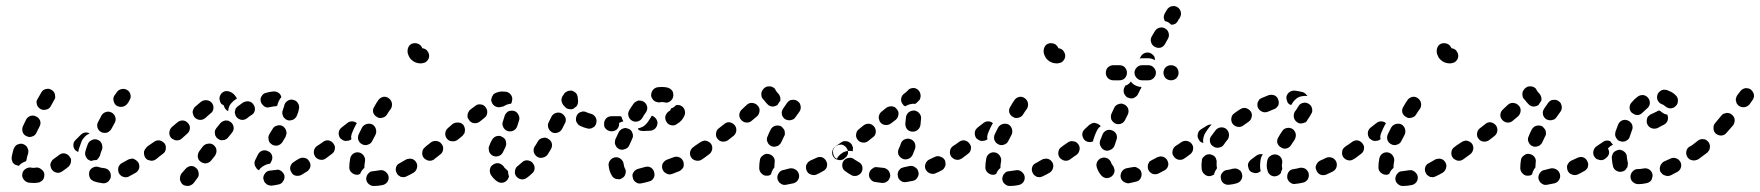

<svg xmlns="http://www.w3.org/2000/svg" viewBox="-20 -581 5830 636"><path d="M338 21Q342 17 344 13Q347 9 347 4Q348 -7 342 -15Q335 -23 325 -24Q315 -25 309 -27Q299 -31 290 -27Q280 -23 276 -13Q275 -9 275 -4Q275 1 277 6Q278 10 282 14Q286 17 290 19Q303 24 320 26Q325 27 330 25Q334 24 338 21ZM114 21Q118 19 122 15Q125 11 126 6Q127 1 127 -4Q126 -14 117 -20Q109 -27 99 -26Q96 -25 92 -25Q87 -25 82 -26Q72 -27 64 -21Q55 -15 54 -5Q52 6 59 14Q65 22 75 24Q83 25 92 25Q99 25 105 24Q110 24 114 21ZM438 -43Q435 -47 431 -50Q427 -53 423 -55Q418 -56 413 -55Q408 -54 404 -52Q393 -46 384 -41Q375 -36 372 -26Q370 -16 374 -7Q377 -2 381 1Q385 4 389 5Q394 7 399 6Q404 6 408 3Q418 -2 430 -9Q438 -14 441 -24Q443 -34 438 -43ZM206 -28Q210 -31 212 -36Q215 -40 215 -45Q216 -50 215 -55Q213 -59 210 -63Q204 -71 193 -73Q183 -74 175 -67Q173 -66 172 -65Q172 -65 171 -64Q162 -57 157 -54Q153 -51 151 -47Q148 -42 147 -38Q146 -33 148 -28Q149 -23 152 -19Q158 -11 168 -9Q178 -7 187 -14Q192 -17 201 -24Q202 -25 202 -25Q204 -26 206 -28ZM22 -43Q20 -48 19 -52Q18 -57 19 -62Q21 -74 25 -87Q27 -92 30 -96Q33 -100 37 -102Q42 -104 47 -105Q52 -105 56 -104Q61 -102 65 -99Q69 -96 71 -91Q73 -87 74 -82Q74 -77 73 -72Q69 -61 68 -52Q67 -51 67 -50Q67 -48 66 -47Q57 -44 50 -39Q46 -36 43 -32Q42 -32 41 -32Q39 -33 38 -33Q33 -34 29 -36Q25 -39 22 -43ZM263 -80Q266 -91 271 -104Q275 -113 284 -117Q294 -122 303 -118Q308 -116 312 -113Q315 -109 317 -105Q319 -100 319 -95Q320 -90 318 -86Q313 -75 311 -65Q309 -61 306 -57Q304 -54 300 -51Q291 -51 282 -48Q282 -48 281 -48Q280 -49 279 -49Q269 -52 265 -61Q260 -70 263 -80ZM507 -91Q505 -95 500 -98Q496 -101 491 -102Q486 -102 482 -101Q477 -100 473 -97L468 -94Q459 -88 457 -78Q456 -68 461 -59Q464 -55 468 -52Q473 -50 478 -49Q482 -48 487 -49Q492 -50 496 -53L501 -57Q510 -62 512 -73Q513 -83 507 -91ZM275 -138Q276 -138 277 -139Q270 -143 261 -142Q253 -140 247 -134Q239 -126 231 -118Q223 -111 223 -101Q223 -90 230 -83Q232 -81 235 -80Q237 -78 239 -77Q240 -82 241 -87Q245 -98 250 -112Q253 -120 260 -127Q266 -134 275 -138ZM68 -130Q77 -125 87 -129Q97 -132 101 -142Q106 -151 111 -162Q116 -171 113 -181Q109 -191 100 -195Q91 -200 81 -197Q71 -194 66 -184Q61 -173 56 -163Q52 -154 55 -144Q58 -134 68 -130ZM316 -143Q320 -141 325 -141Q330 -140 335 -142Q339 -143 343 -147Q347 -150 349 -154Q355 -164 360 -174Q365 -183 362 -193Q359 -203 350 -208Q341 -213 331 -210Q321 -207 316 -198Q311 -188 305 -177Q300 -168 303 -158Q306 -148 316 -143ZM102 -236Q103 -231 106 -227Q109 -223 114 -220Q123 -215 133 -218Q143 -220 148 -229Q155 -242 159 -249Q162 -253 163 -258Q163 -263 162 -268Q161 -273 158 -277Q155 -281 151 -283Q142 -289 132 -286Q122 -284 117 -275Q112 -267 105 -254Q102 -250 101 -245Q101 -240 102 -236ZM401 -283Q393 -288 383 -286Q373 -284 368 -277L360 -266Q354 -258 356 -248Q358 -237 366 -231Q373 -227 381 -227Q390 -227 396 -232Q398 -233 400 -235Q402 -237 403 -239Q407 -244 409 -249Q415 -258 412 -268Q410 -278 401 -283Z M629 -25Q621 -32 611 -31Q601 -29 594 -21L581 -6Q578 -2 577 3Q576 8 576 13Q577 18 579 22Q581 26 585 30Q589 33 594 34Q599 35 604 35Q609 34 613 32Q617 30 621 26L633 10Q640 2 638 -8Q637 -19 629 -25ZM922 0Q921 -4 918 -8Q915 -12 911 -15Q906 -18 902 -19Q897 -19 892 -18Q883 -17 876 -16Q866 -16 859 -8Q852 0 852 10Q853 15 855 20Q857 24 861 27Q864 31 869 32Q874 34 879 34Q890 33 903 30Q913 28 918 19Q924 11 922 0ZM1008 -28Q1009 -33 1008 -38Q1007 -43 1004 -47Q999 -56 989 -58Q979 -60 970 -55Q961 -50 954 -45Q945 -40 942 -30Q939 -20 945 -11Q947 -6 951 -3Q955 0 960 1Q965 2 970 1Q974 1 979 -2Q987 -7 997 -13Q1001 -15 1004 -20Q1007 -24 1008 -28ZM825 -50Q829 -59 835 -70Q840 -79 849 -82Q859 -85 868 -80Q878 -76 881 -66Q884 -56 879 -47Q877 -42 875 -39Q875 -39 875 -39Q866 -38 858 -34Q849 -30 842 -23Q840 -20 838 -17Q833 -19 830 -23Q827 -27 825 -31Q823 -36 823 -41Q823 -46 825 -50ZM687 -101Q679 -107 669 -105Q659 -104 652 -96L640 -80Q637 -76 636 -71Q635 -66 635 -61Q636 -57 638 -52Q641 -48 645 -45Q649 -42 654 -41Q658 -39 663 -40Q668 -41 672 -43Q677 -46 680 -50L692 -65Q698 -74 697 -84Q696 -94 687 -101ZM1070 -73Q1070 -78 1069 -83Q1068 -87 1065 -91Q1059 -100 1049 -102Q1039 -103 1031 -97H1030Q1026 -94 1024 -90Q1021 -86 1020 -81Q1019 -76 1020 -71Q1022 -66 1024 -62Q1030 -54 1041 -52Q1051 -50 1059 -56V-57Q1064 -59 1066 -64Q1069 -68 1070 -73ZM525 -106Q518 -114 508 -116Q498 -117 490 -111Q480 -104 471 -98Q462 -92 460 -81Q459 -71 464 -63Q470 -54 481 -52Q491 -51 499 -56Q509 -63 519 -71Q528 -77 529 -87Q531 -98 525 -106ZM870 -117Q871 -112 874 -108Q877 -105 881 -102Q890 -97 900 -99Q910 -102 916 -111L926 -128Q928 -133 929 -138Q930 -142 928 -147Q927 -152 924 -156Q921 -160 917 -163Q908 -168 898 -165Q888 -163 883 -154L872 -136Q870 -132 869 -127Q869 -122 870 -117ZM603 -173Q596 -181 586 -182Q575 -182 568 -176L549 -160Q542 -153 541 -143Q540 -132 547 -124Q550 -121 555 -119Q559 -116 564 -116Q569 -116 574 -117Q579 -119 582 -122L600 -138Q608 -145 609 -155Q610 -165 603 -173ZM745 -176Q741 -179 737 -181Q732 -182 727 -182Q722 -181 718 -179Q713 -177 710 -173Q703 -165 697 -157Q694 -153 692 -148Q691 -143 692 -138Q692 -133 695 -129Q697 -125 701 -122Q705 -119 710 -117Q715 -116 720 -117Q725 -117 729 -120Q733 -122 736 -126Q742 -134 748 -141Q755 -149 754 -159Q753 -169 745 -176ZM921 -228Q922 -239 930 -245Q938 -252 948 -251Q953 -250 958 -248Q962 -246 965 -242Q968 -238 970 -233Q971 -229 971 -224Q970 -218 968 -210Q966 -204 963 -197Q961 -192 957 -189Q954 -185 949 -184Q944 -182 939 -182Q934 -182 930 -184Q925 -186 922 -190Q918 -193 917 -198Q915 -203 915 -208Q915 -212 917 -217Q919 -222 920 -226Q921 -227 921 -228Q921 -228 921 -228ZM820 -234Q818 -238 814 -241Q810 -244 805 -245Q800 -246 795 -245Q790 -244 786 -242Q777 -236 768 -229Q764 -226 761 -222Q759 -217 758 -212Q757 -207 759 -203Q760 -198 763 -194Q769 -186 780 -184Q790 -183 798 -189Q805 -195 813 -200Q822 -205 824 -215Q826 -225 820 -234ZM682 -240Q675 -248 665 -249Q654 -250 646 -244Q638 -237 627 -228Q623 -225 621 -220Q619 -216 618 -211Q618 -206 620 -201Q621 -197 624 -193Q631 -185 641 -184Q652 -183 660 -190Q669 -198 677 -205Q686 -211 687 -222Q688 -232 682 -240ZM722 -230Q721 -231 721 -232Q717 -234 713 -237Q710 -241 709 -245Q707 -250 707 -255Q707 -260 709 -264Q713 -274 723 -278Q732 -281 742 -277Q754 -272 761 -261Q763 -258 765 -255Q760 -251 754 -247Q747 -241 742 -234Q737 -225 736 -215Q736 -214 736 -213Q735 -213 734 -214Q734 -214 733 -214Q729 -217 726 -221Q723 -225 722 -230ZM847 -263Q841 -255 844 -244Q845 -240 848 -236Q851 -232 855 -229Q859 -226 864 -225Q869 -225 874 -226Q882 -228 891 -229Q893 -229 895 -229Q897 -230 898 -231Q899 -232 899 -233Q900 -240 904 -247Q907 -254 912 -259Q910 -269 902 -274Q894 -279 885 -278Q874 -277 863 -274Q852 -272 847 -263Z M1267 3Q1266 -2 1263 -6Q1260 -10 1256 -13Q1252 -16 1247 -17Q1242 -18 1238 -17Q1227 -15 1217 -14Q1212 -14 1207 -12Q1203 -10 1200 -6Q1196 -2 1195 2Q1193 7 1193 12Q1194 23 1202 29Q1210 36 1220 35Q1233 35 1247 32Q1257 30 1263 22Q1269 13 1267 3ZM1359 -43Q1356 -48 1352 -51Q1348 -54 1343 -55Q1339 -56 1334 -55Q1329 -55 1324 -52Q1314 -46 1305 -41Q1295 -37 1292 -27Q1289 -17 1294 -8Q1296 -3 1300 0Q1304 3 1308 5Q1313 6 1318 6Q1323 5 1327 3Q1338 -2 1350 -9Q1358 -14 1361 -24Q1364 -34 1359 -43ZM1137 -26Q1137 -40 1140 -56Q1142 -66 1150 -72Q1159 -78 1169 -76Q1179 -74 1185 -65Q1191 -56 1189 -46Q1187 -36 1187 -28Q1187 -27 1187 -27Q1187 -26 1187 -25Q1185 -23 1183 -21Q1176 -14 1173 -5Q1171 -4 1168 -3Q1166 -2 1163 -2Q1153 -2 1145 -9Q1137 -16 1137 -26ZM1428 -91Q1426 -95 1421 -98Q1417 -101 1412 -102Q1407 -102 1403 -101Q1398 -100 1394 -97L1389 -94Q1380 -88 1379 -78Q1377 -68 1383 -59Q1386 -55 1390 -53Q1394 -50 1399 -49Q1404 -48 1409 -49Q1413 -50 1418 -53L1422 -57Q1431 -62 1433 -73Q1434 -83 1428 -91ZM1089 -87Q1090 -92 1089 -97Q1087 -102 1084 -106Q1078 -114 1068 -116Q1058 -117 1050 -111Q1038 -102 1031 -98Q1022 -92 1020 -82Q1019 -71 1024 -63Q1030 -54 1040 -52Q1051 -51 1059 -56Q1067 -62 1079 -71Q1083 -74 1086 -78Q1088 -82 1089 -87ZM1180 -103Q1189 -98 1199 -102Q1209 -105 1213 -114Q1218 -124 1224 -135Q1228 -144 1225 -154Q1222 -164 1213 -169Q1204 -173 1194 -170Q1184 -167 1179 -158Q1173 -147 1168 -136Q1164 -126 1167 -117Q1171 -107 1180 -103ZM1146 -179Q1137 -179 1130 -173L1112 -159Q1103 -152 1102 -142Q1101 -132 1107 -123Q1111 -120 1115 -117Q1119 -115 1124 -114Q1129 -114 1134 -115Q1139 -116 1143 -119L1144 -120Q1143 -124 1143 -128Q1144 -137 1148 -145Q1153 -157 1159 -168Q1161 -171 1162 -173Q1155 -179 1146 -179ZM1228 -194Q1236 -188 1246 -191Q1257 -193 1262 -202Q1268 -212 1275 -221Q1280 -230 1278 -240Q1276 -250 1267 -256Q1259 -262 1249 -260Q1238 -257 1233 -249Q1226 -239 1220 -228Q1214 -219 1216 -209Q1219 -199 1228 -194ZM1391 -417Q1395 -414 1397 -410Q1400 -406 1401 -401Q1402 -396 1401 -391Q1400 -386 1397 -382Q1394 -378 1390 -375Q1386 -373 1381 -372Q1377 -371 1373 -371Q1365 -371 1357 -374Q1349 -377 1343 -383Q1337 -388 1334 -396Q1330 -403 1330 -412Q1330 -422 1336 -430Q1343 -438 1354 -438Q1362 -438 1369 -434Q1376 -429 1379 -421Q1382 -421 1385 -420Q1388 -419 1391 -417Z M1627 20Q1615 12 1606 -2Q1601 -11 1603 -21Q1605 -31 1614 -36Q1623 -42 1633 -40Q1643 -37 1649 -29Q1651 -24 1655 -22Q1657 -20 1659 -18Q1662 -16 1663 -13Q1663 -6 1665 0Q1665 2 1666 4Q1665 6 1664 9Q1663 11 1662 13Q1656 22 1646 24Q1636 26 1627 20ZM1751 -24Q1751 -29 1749 -34Q1747 -38 1744 -42Q1737 -49 1726 -50Q1716 -50 1709 -43Q1702 -37 1696 -32Q1687 -26 1686 -15Q1684 -5 1690 3Q1693 7 1698 10Q1702 12 1707 13Q1712 14 1717 12Q1721 11 1725 8Q1734 2 1743 -7Q1747 -10 1749 -15Q1751 -19 1751 -24ZM1442 -105Q1436 -113 1425 -114Q1415 -115 1407 -109Q1397 -101 1393 -98Q1389 -95 1386 -91Q1383 -87 1382 -82Q1382 -77 1382 -72Q1383 -67 1386 -63Q1392 -54 1402 -52Q1412 -50 1421 -56Q1427 -60 1439 -70Q1447 -76 1448 -87Q1449 -97 1442 -105ZM1796 -121Q1788 -127 1778 -124Q1767 -122 1762 -113Q1757 -104 1752 -97Q1749 -93 1748 -88Q1747 -83 1748 -78Q1749 -73 1752 -69Q1755 -65 1759 -62Q1768 -56 1778 -59Q1788 -61 1794 -69Q1799 -78 1805 -87Q1810 -96 1808 -106Q1805 -116 1796 -121ZM1601 -77Q1603 -73 1607 -69Q1610 -66 1615 -64Q1625 -61 1634 -65Q1643 -69 1647 -79Q1650 -86 1654 -93Q1656 -98 1657 -103Q1657 -107 1656 -112Q1655 -117 1652 -121Q1649 -125 1644 -127Q1640 -130 1635 -131Q1630 -131 1625 -130Q1621 -129 1617 -126Q1613 -123 1610 -118Q1604 -108 1600 -96Q1598 -92 1599 -87Q1599 -82 1601 -77ZM1520 -148Q1521 -153 1519 -158Q1518 -163 1515 -167Q1508 -175 1498 -175Q1487 -176 1479 -170L1464 -157Q1456 -150 1455 -140Q1454 -129 1461 -121Q1468 -113 1478 -113Q1488 -112 1496 -118L1512 -131Q1515 -135 1518 -139Q1520 -143 1520 -148ZM1853 -191Q1852 -195 1848 -199Q1845 -203 1841 -205Q1832 -210 1822 -207Q1812 -204 1807 -195L1798 -177Q1796 -173 1795 -168Q1795 -163 1796 -158Q1798 -153 1801 -149Q1804 -146 1808 -143Q1818 -138 1828 -142Q1837 -145 1842 -154L1851 -172Q1854 -176 1854 -181Q1855 -186 1853 -191ZM1661 -147Q1670 -144 1680 -148Q1689 -152 1693 -162Q1697 -173 1700 -184Q1702 -194 1696 -203Q1691 -212 1681 -214Q1676 -215 1671 -214Q1666 -214 1662 -211Q1658 -208 1655 -204Q1652 -200 1651 -195Q1649 -188 1646 -179Q1642 -170 1647 -160Q1651 -151 1661 -147ZM2031 -171Q2031 -176 2029 -181Q2027 -185 2024 -189Q2020 -192 2016 -194Q2011 -196 2006 -196Q1995 -196 1988 -189Q1981 -181 1981 -171Q1981 -166 1982 -161Q1984 -157 1988 -153Q1991 -150 1996 -148Q2001 -146 2006 -146Q2016 -146 2024 -153Q2031 -161 2031 -171ZM1943 -158Q1948 -160 1951 -164Q1954 -168 1955 -173Q1958 -183 1953 -192Q1948 -201 1938 -204Q1930 -206 1923 -209Q1914 -214 1904 -210Q1894 -207 1890 -197Q1888 -193 1888 -188Q1887 -183 1889 -178Q1891 -174 1894 -170Q1897 -166 1902 -164Q1912 -159 1924 -156Q1929 -154 1934 -155Q1939 -155 1943 -158ZM1589 -225Q1583 -234 1573 -235Q1562 -237 1554 -230Q1546 -224 1538 -218Q1534 -215 1532 -210Q1529 -206 1529 -201Q1528 -196 1529 -191Q1531 -187 1534 -183Q1540 -174 1551 -173Q1561 -172 1569 -178Q1577 -185 1584 -190Q1593 -197 1594 -207Q1595 -217 1589 -225ZM1854 -224Q1853 -225 1852 -227Q1850 -228 1849 -230Q1846 -232 1844 -236Q1842 -239 1841 -243Q1839 -248 1840 -253Q1841 -258 1843 -262Q1846 -266 1848 -269Q1850 -274 1855 -276Q1859 -279 1863 -280Q1868 -281 1873 -281Q1878 -280 1882 -277Q1888 -274 1891 -268Q1894 -262 1894 -256Q1894 -251 1895 -247Q1895 -242 1894 -237Q1892 -232 1889 -228Q1884 -225 1880 -221Q1880 -221 1880 -221Q1878 -220 1876 -220Q1875 -219 1873 -219Q1868 -219 1863 -220Q1858 -221 1854 -224ZM1622 -228Q1613 -232 1609 -242Q1607 -246 1607 -251Q1608 -256 1610 -261Q1612 -265 1615 -269Q1619 -272 1624 -274Q1634 -278 1643 -278Q1650 -278 1657 -277Q1667 -275 1673 -266Q1679 -257 1676 -247Q1676 -244 1675 -242Q1674 -239 1672 -237Q1670 -237 1668 -237Q1658 -235 1650 -230Q1648 -229 1647 -228Q1645 -228 1644 -228Q1643 -228 1641 -227Q1632 -224 1622 -228Z M2147 -10Q2145 -20 2136 -26Q2127 -31 2117 -28Q2105 -25 2095 -22Q2090 -21 2086 -18Q2082 -16 2079 -11Q2076 -7 2075 -2Q2075 3 2076 7Q2078 18 2087 23Q2095 29 2106 26Q2117 24 2130 20Q2140 18 2145 9Q2150 0 2147 -10ZM2022 12Q2027 13 2032 13Q2037 12 2041 9Q2050 4 2052 -6Q2055 -16 2049 -25Q2047 -30 2046 -37Q2045 -47 2037 -54Q2029 -61 2019 -60Q2009 -59 2002 -51Q1995 -43 1996 -33Q1998 -13 2007 1Q2009 5 2013 8Q2017 11 2022 12ZM2244 -28Q2245 -32 2245 -37Q2245 -42 2243 -47Q2239 -56 2230 -60Q2220 -64 2211 -60Q2200 -56 2189 -52Q2180 -48 2175 -39Q2171 -29 2175 -19Q2179 -10 2188 -6Q2197 -1 2207 -5Q2219 -10 2230 -14Q2235 -16 2238 -20Q2242 -23 2244 -28ZM2316 -92Q2313 -96 2309 -98Q2305 -101 2300 -102Q2295 -102 2290 -101Q2285 -100 2281 -97Q2279 -96 2277 -94Q2272 -91 2270 -87Q2267 -83 2266 -78Q2265 -73 2266 -68Q2267 -63 2270 -59Q2275 -51 2286 -49Q2296 -47 2304 -52Q2308 -55 2311 -57Q2319 -63 2321 -73Q2322 -83 2316 -92ZM2021 -125 2019 -121Q2017 -116 2017 -111Q2016 -106 2018 -102Q2020 -97 2023 -93Q2026 -90 2031 -87Q2040 -83 2050 -87Q2060 -90 2064 -99L2066 -103L2074 -121Q2079 -130 2075 -140Q2072 -150 2063 -154Q2058 -156 2053 -157Q2048 -157 2043 -155Q2039 -154 2035 -150Q2031 -147 2029 -142ZM2036 -176Q2040 -178 2045 -179Q2042 -184 2040 -190Q2040 -192 2039 -194Q2037 -195 2035 -196Q2032 -196 2030 -196H2006Q1996 -196 1988 -189Q1981 -181 1981 -171Q1981 -166 1983 -161Q1985 -157 1988 -153Q1992 -150 1996 -148Q2001 -146 2006 -146L2009 -152Q2013 -160 2019 -166Q2027 -173 2036 -176ZM2110 -147Q2123 -148 2134 -148Q2145 -149 2152 -157Q2158 -165 2158 -175Q2157 -183 2152 -189Q2147 -195 2139 -198Q2138 -196 2137 -194Q2132 -187 2128 -180Q2123 -172 2116 -166Q2109 -160 2099 -157Q2096 -156 2093 -156Q2094 -154 2095 -151Q2098 -149 2102 -148Q2106 -147 2110 -147ZM2233 -232Q2230 -233 2227 -233Q2223 -234 2220 -233Q2216 -229 2212 -226Q2207 -223 2203 -222Q2202 -221 2202 -220Q2201 -218 2201 -217Q2200 -214 2195 -212Q2187 -206 2184 -196Q2182 -186 2188 -177Q2193 -168 2204 -166Q2214 -164 2222 -170Q2241 -181 2248 -200Q2251 -209 2247 -219Q2243 -228 2233 -232ZM2074 -181Q2083 -176 2093 -179Q2103 -182 2108 -191Q2113 -200 2119 -208Q2125 -216 2124 -226Q2122 -237 2114 -243Q2110 -246 2105 -247Q2100 -248 2095 -248Q2091 -247 2086 -244Q2082 -242 2079 -238Q2071 -227 2064 -215Q2059 -206 2062 -196Q2065 -186 2074 -181ZM2142 -282Q2136 -273 2137 -263Q2138 -258 2141 -254Q2143 -250 2147 -247Q2151 -244 2156 -243Q2161 -241 2166 -242Q2169 -243 2171 -243Q2176 -243 2181 -242Q2191 -239 2199 -245Q2208 -251 2210 -261Q2211 -266 2210 -271Q2210 -275 2207 -280Q2204 -284 2200 -287Q2196 -289 2191 -291Q2181 -293 2171 -293Q2165 -293 2158 -292Q2148 -290 2142 -282Z M2626 -5Q2623 -15 2614 -20Q2605 -25 2595 -23Q2585 -20 2576 -18Q2566 -17 2560 -8Q2554 0 2555 10Q2556 15 2559 20Q2561 24 2566 27Q2570 30 2574 31Q2579 32 2584 31Q2595 29 2609 26Q2619 23 2624 14Q2629 5 2626 -5ZM2495 -22Q2495 -25 2495 -27Q2495 -38 2497 -50Q2498 -60 2507 -66Q2515 -73 2525 -71Q2530 -70 2534 -68Q2539 -65 2542 -61Q2545 -57 2546 -52Q2547 -48 2546 -43Q2545 -34 2545 -27Q2545 -26 2545 -26Q2543 -24 2541 -21Q2536 -13 2534 -4Q2534 -3 2533 -3Q2531 -1 2528 0Q2525 1 2522 1Q2511 2 2504 -5Q2496 -12 2495 -22ZM2719 -28Q2720 -33 2720 -38Q2719 -43 2717 -47Q2713 -56 2703 -60Q2693 -63 2684 -58Q2674 -53 2664 -49Q2660 -47 2656 -43Q2653 -39 2651 -35Q2649 -30 2650 -25Q2650 -20 2652 -16Q2656 -6 2666 -3Q2676 1 2685 -3Q2696 -8 2706 -14Q2711 -16 2714 -20Q2717 -23 2719 -28ZM2784 -91Q2781 -96 2777 -98Q2773 -101 2768 -102Q2763 -102 2758 -101Q2754 -100 2750 -97L2747 -96Q2739 -90 2737 -80Q2735 -69 2741 -61Q2744 -57 2748 -54Q2753 -52 2758 -51Q2762 -50 2767 -51Q2772 -52 2776 -55L2778 -57Q2787 -63 2789 -73Q2790 -83 2784 -91ZM2335 -105Q2332 -109 2328 -111Q2323 -114 2318 -115Q2313 -116 2309 -114Q2304 -113 2300 -110Q2290 -103 2282 -98Q2273 -92 2271 -81Q2270 -71 2275 -63Q2281 -54 2292 -52Q2302 -51 2310 -56Q2319 -63 2329 -70Q2337 -76 2339 -86Q2341 -96 2335 -105ZM2535 -97Q2539 -95 2544 -95Q2549 -95 2554 -97Q2559 -98 2562 -102Q2566 -105 2568 -110Q2572 -119 2577 -129Q2580 -133 2580 -138Q2580 -143 2579 -148Q2577 -153 2574 -156Q2571 -160 2567 -163Q2557 -167 2547 -164Q2538 -161 2533 -152Q2527 -141 2523 -130Q2518 -121 2522 -111Q2526 -101 2535 -97ZM2414 -166Q2407 -174 2397 -176Q2387 -177 2379 -170L2361 -156Q2353 -150 2352 -140Q2350 -129 2357 -121Q2363 -113 2373 -112Q2384 -111 2392 -117L2410 -131Q2418 -138 2419 -148Q2420 -158 2414 -166ZM2490 -231Q2483 -239 2472 -240Q2462 -241 2454 -234Q2446 -227 2438 -219Q2430 -212 2429 -202Q2428 -192 2435 -184Q2442 -176 2452 -175Q2462 -174 2470 -181Q2479 -189 2488 -196Q2495 -203 2496 -213Q2497 -224 2490 -231ZM2581 -186Q2585 -184 2590 -183Q2595 -182 2599 -183Q2604 -184 2608 -186Q2613 -189 2615 -193Q2622 -203 2628 -211Q2631 -215 2632 -220Q2633 -225 2632 -230Q2631 -235 2629 -239Q2626 -243 2622 -246Q2618 -249 2613 -250Q2608 -251 2603 -250Q2598 -250 2594 -247Q2590 -244 2587 -240Q2581 -232 2574 -221Q2568 -212 2570 -202Q2572 -192 2581 -186ZM2511 -250Q2510 -250 2510 -250Q2502 -257 2502 -267Q2501 -278 2508 -285L2509 -287Q2513 -290 2517 -293Q2522 -295 2527 -295Q2532 -295 2536 -294Q2541 -292 2545 -289Q2547 -287 2548 -285Q2549 -283 2550 -281Q2553 -276 2558 -271Q2561 -268 2563 -263Q2565 -259 2565 -254Q2565 -252 2565 -251Q2565 -249 2565 -248Q2560 -241 2555 -233Q2555 -233 2555 -233Q2547 -228 2538 -228Q2529 -229 2523 -235Q2516 -242 2511 -249Q2511 -249 2511 -250Z M2920 19Q2924 16 2926 11Q2928 7 2929 2Q2929 -8 2923 -16Q2916 -24 2906 -25Q2896 -26 2887 -27Q2882 -28 2877 -27Q2873 -25 2869 -22Q2865 -19 2862 -15Q2860 -11 2859 -6Q2857 5 2864 13Q2870 21 2880 22Q2891 24 2902 25Q2907 25 2911 24Q2916 22 2920 19ZM3022 -12Q3020 -22 3011 -27Q3003 -33 2993 -31Q2983 -29 2974 -27Q2970 -26 2965 -24Q2961 -21 2958 -17Q2955 -13 2954 -8Q2953 -3 2954 1Q2955 12 2964 18Q2972 24 2982 22Q2993 20 3004 18Q3014 16 3019 7Q3025 -2 3022 -12ZM2819 1Q2824 -1 2828 -4Q2832 -7 2834 -11Q2839 -21 2836 -31Q2833 -40 2823 -45Q2816 -49 2810 -53Q2802 -60 2792 -58Q2782 -57 2775 -49Q2769 -41 2770 -31Q2771 -20 2780 -14Q2789 -7 2800 -1Q2805 2 2810 2Q2815 2 2819 1ZM3111 -31Q3113 -35 3112 -40Q3112 -45 3110 -50Q3105 -59 3095 -62Q3086 -66 3076 -61Q3068 -57 3059 -53Q3050 -49 3046 -39Q3042 -30 3046 -20Q3048 -16 3052 -12Q3055 -9 3060 -7Q3065 -5 3070 -5Q3075 -5 3079 -7Q3089 -11 3098 -16Q3103 -18 3106 -22Q3109 -26 3111 -31ZM3172 -92Q3169 -96 3165 -98Q3161 -101 3156 -102Q3151 -102 3146 -101Q3142 -100 3137 -97Q3129 -91 3127 -81Q3125 -71 3131 -62Q3134 -58 3139 -56Q3143 -53 3148 -52Q3153 -51 3157 -52Q3162 -54 3166 -56L3167 -57Q3175 -63 3177 -73Q3178 -83 3172 -92ZM2970 -55Q2979 -51 2989 -55Q2998 -58 3003 -68Q3007 -78 3011 -88Q3014 -98 3010 -108Q3005 -117 2996 -120Q2986 -124 2976 -119Q2967 -115 2964 -105Q2961 -96 2957 -88Q2953 -79 2956 -69Q2960 -60 2970 -55ZM2739 -81Q2740 -86 2743 -91Q2746 -95 2750 -98Q2756 -102 2766 -109Q2770 -112 2774 -113Q2779 -114 2784 -113Q2789 -113 2793 -110Q2798 -107 2801 -103Q2803 -99 2805 -94Q2806 -90 2805 -85Q2805 -84 2805 -82Q2804 -81 2804 -80Q2797 -82 2789 -81Q2779 -80 2771 -75Q2763 -70 2757 -63Q2755 -59 2752 -55Q2750 -56 2747 -58Q2745 -60 2743 -63Q2741 -67 2740 -72Q2739 -77 2739 -81ZM2876 -161Q2870 -169 2860 -171Q2849 -172 2841 -166L2825 -153Q2817 -147 2816 -137Q2814 -127 2821 -118Q2827 -110 2837 -109Q2847 -107 2856 -114L2871 -126Q2880 -132 2881 -142Q2882 -153 2876 -161ZM3001 -145Q3011 -144 3019 -150Q3027 -156 3029 -167Q3030 -177 3031 -188Q3032 -198 3025 -206Q3018 -214 3008 -215Q2998 -215 2990 -209Q2982 -202 2981 -192Q2980 -182 2979 -173Q2978 -163 2984 -154Q2990 -146 3001 -145ZM2951 -219Q2948 -223 2944 -226Q2939 -228 2935 -229Q2930 -229 2925 -228Q2920 -227 2916 -224L2900 -211Q2896 -208 2894 -204Q2892 -200 2891 -195Q2890 -190 2892 -185Q2893 -180 2896 -176Q2902 -168 2913 -167Q2923 -166 2931 -172L2947 -184Q2955 -191 2956 -201Q2958 -211 2951 -219ZM2974 -270Q2980 -275 2984 -278Q2985 -280 2986 -280Q2992 -288 3001 -289Q3011 -291 3019 -285Q3027 -279 3029 -269Q3031 -259 3026 -250Q3024 -248 3021 -245Q3019 -243 3017 -241Q3015 -239 3012 -237Q3011 -237 3010 -237Q3001 -238 2992 -235Q2985 -233 2979 -229Q2976 -230 2974 -231Q2972 -233 2971 -235Q2964 -243 2965 -253Q2966 -264 2974 -270Z M3374 3Q3373 -2 3370 -6Q3367 -10 3363 -13Q3359 -16 3354 -17Q3349 -18 3345 -17Q3334 -15 3324 -14Q3319 -14 3314 -12Q3310 -10 3307 -6Q3303 -2 3302 2Q3300 7 3300 12Q3301 23 3309 29Q3317 36 3327 35Q3340 35 3354 32Q3364 30 3370 22Q3376 13 3374 3ZM3466 -43Q3463 -48 3459 -51Q3455 -54 3450 -55Q3446 -56 3441 -55Q3436 -55 3431 -52Q3421 -46 3412 -41Q3402 -37 3399 -27Q3396 -17 3401 -8Q3403 -3 3407 0Q3411 3 3415 5Q3420 6 3425 6Q3430 5 3434 3Q3445 -2 3457 -9Q3465 -14 3468 -24Q3471 -34 3466 -43ZM3244 -26Q3244 -40 3247 -56Q3249 -66 3257 -72Q3266 -78 3276 -76Q3286 -74 3292 -65Q3298 -56 3296 -46Q3294 -36 3294 -28Q3294 -27 3294 -27Q3294 -26 3294 -25Q3292 -23 3290 -21Q3283 -14 3280 -5Q3278 -4 3275 -3Q3273 -2 3270 -2Q3260 -2 3252 -9Q3244 -16 3244 -26ZM3535 -91Q3533 -95 3528 -98Q3524 -101 3519 -102Q3514 -102 3510 -101Q3505 -100 3501 -97L3496 -94Q3487 -88 3486 -78Q3484 -68 3490 -59Q3493 -55 3497 -53Q3501 -50 3506 -49Q3511 -48 3516 -49Q3520 -50 3525 -53L3529 -57Q3538 -62 3540 -73Q3541 -83 3535 -91ZM3196 -87Q3197 -92 3196 -97Q3194 -102 3191 -106Q3185 -114 3175 -116Q3165 -117 3157 -111Q3145 -102 3138 -98Q3129 -92 3127 -82Q3126 -71 3131 -63Q3137 -54 3147 -52Q3158 -51 3166 -56Q3174 -62 3186 -71Q3190 -74 3193 -78Q3195 -82 3196 -87ZM3287 -103Q3296 -98 3306 -102Q3316 -105 3320 -114Q3325 -124 3331 -135Q3335 -144 3332 -154Q3329 -164 3320 -169Q3311 -173 3301 -170Q3291 -167 3286 -158Q3280 -147 3275 -136Q3271 -126 3274 -117Q3278 -107 3287 -103ZM3253 -179Q3244 -179 3237 -173L3219 -159Q3210 -152 3209 -142Q3208 -132 3214 -123Q3218 -120 3222 -117Q3226 -115 3231 -114Q3236 -114 3241 -115Q3246 -116 3250 -119L3251 -120Q3250 -124 3250 -128Q3251 -137 3255 -145Q3260 -157 3266 -168Q3268 -171 3269 -173Q3262 -179 3253 -179ZM3335 -194Q3343 -188 3353 -191Q3364 -193 3369 -202Q3375 -212 3382 -221Q3387 -230 3385 -240Q3383 -250 3374 -256Q3366 -262 3356 -260Q3345 -257 3340 -249Q3333 -239 3327 -228Q3321 -219 3323 -209Q3326 -199 3335 -194ZM3498 -417Q3502 -414 3504 -410Q3507 -406 3508 -401Q3509 -396 3508 -391Q3507 -386 3504 -382Q3501 -378 3497 -375Q3493 -373 3488 -372Q3484 -371 3480 -371Q3472 -371 3464 -374Q3456 -377 3450 -383Q3444 -388 3441 -396Q3437 -403 3437 -412Q3437 -422 3443 -430Q3450 -438 3461 -438Q3469 -438 3476 -434Q3483 -429 3486 -421Q3489 -421 3492 -420Q3495 -419 3498 -417Z M3761 -9Q3760 -14 3757 -18Q3754 -22 3749 -24Q3745 -27 3740 -28Q3735 -28 3730 -27Q3721 -25 3713 -24Q3703 -22 3697 -14Q3691 -6 3692 5Q3693 10 3695 14Q3698 18 3702 21Q3706 24 3711 25Q3716 27 3720 26Q3731 24 3742 21Q3753 19 3758 10Q3763 1 3761 -9ZM3628 0Q3618 -11 3613 -27Q3610 -37 3615 -46Q3620 -55 3630 -58Q3640 -61 3649 -56Q3658 -51 3661 -41Q3663 -36 3666 -33Q3669 -29 3670 -25Q3672 -20 3672 -15Q3672 -15 3672 -14Q3672 -14 3672 -14Q3671 -12 3671 -10Q3670 -8 3670 -7Q3669 -4 3667 -2Q3666 0 3664 2Q3656 9 3645 9Q3635 8 3628 0ZM3847 -49Q3845 -54 3841 -57Q3837 -60 3832 -62Q3827 -63 3823 -63Q3818 -62 3813 -60Q3805 -55 3796 -51Q3792 -49 3788 -46Q3785 -42 3783 -37Q3782 -33 3782 -28Q3782 -23 3784 -18Q3789 -9 3798 -5Q3808 -2 3817 -6Q3827 -11 3836 -16Q3845 -20 3849 -30Q3852 -40 3847 -49ZM3914 -73Q3914 -78 3913 -82Q3912 -87 3909 -91Q3904 -100 3893 -102Q3883 -103 3875 -97H3874Q3870 -94 3868 -90Q3865 -86 3864 -81Q3863 -76 3864 -71Q3865 -67 3868 -63Q3874 -54 3884 -52Q3895 -50 3903 -56V-57Q3907 -59 3910 -64Q3913 -68 3914 -73ZM3556 -85Q3557 -90 3556 -94Q3555 -99 3552 -103Q3546 -112 3535 -113Q3525 -115 3517 -109Q3509 -103 3501 -98Q3492 -92 3490 -81Q3489 -71 3494 -63Q3500 -54 3511 -52Q3521 -51 3529 -56Q3538 -63 3546 -68Q3550 -71 3553 -76Q3555 -80 3556 -85ZM3640 -83Q3650 -80 3659 -85Q3668 -89 3672 -99Q3675 -107 3678 -117Q3682 -127 3678 -136Q3674 -145 3664 -149Q3654 -153 3645 -149Q3635 -144 3632 -135Q3628 -124 3624 -115Q3621 -105 3626 -96Q3630 -87 3640 -83ZM3626 -163Q3625 -164 3625 -164Q3624 -165 3624 -166Q3620 -169 3616 -171Q3611 -173 3606 -174Q3601 -174 3596 -172Q3592 -170 3588 -167Q3581 -160 3574 -154Q3566 -147 3565 -137Q3565 -127 3571 -119Q3577 -112 3585 -111Q3593 -109 3601 -113Q3601 -118 3603 -122Q3606 -132 3611 -143Q3614 -151 3620 -158Q3623 -161 3626 -163ZM3674 -172Q3683 -168 3693 -171Q3703 -175 3707 -184L3716 -202Q3720 -211 3717 -221Q3713 -231 3704 -235Q3695 -240 3685 -236Q3675 -233 3671 -224L3662 -205Q3658 -196 3661 -186Q3665 -177 3674 -172ZM3703 -272Q3705 -268 3708 -264Q3711 -260 3715 -258Q3720 -256 3725 -255Q3730 -255 3735 -256Q3739 -258 3743 -261Q3747 -264 3749 -268L3758 -286Q3759 -288 3760 -289Q3760 -291 3761 -293Q3753 -293 3746 -296Q3737 -299 3730 -306Q3728 -309 3726 -311Q3724 -309 3722 -306Q3716 -300 3707 -297L3705 -292Q3702 -287 3702 -282Q3702 -277 3703 -272ZM3713 -340Q3713 -350 3706 -358Q3699 -365 3688 -365H3668Q3658 -365 3650 -358Q3643 -350 3643 -340Q3643 -330 3650 -322Q3658 -315 3668 -315H3688Q3699 -315 3706 -322Q3713 -330 3713 -340ZM3809 -340Q3809 -350 3801 -358Q3794 -365 3784 -365H3763Q3753 -365 3746 -358Q3738 -350 3738 -340Q3738 -330 3746 -322Q3753 -315 3763 -315H3784Q3794 -315 3801 -322Q3809 -330 3809 -340ZM3884 -340Q3884 -350 3877 -358Q3869 -365 3859 -365Q3849 -365 3841 -358Q3834 -350 3834 -340Q3834 -330 3841 -322Q3849 -315 3859 -315Q3869 -315 3877 -322Q3884 -330 3884 -340ZM3793 -404Q3799 -400 3803 -395Q3806 -389 3806 -382Q3804 -383 3801 -384Q3793 -388 3784 -388H3763Q3759 -388 3755 -387L3759 -394Q3764 -403 3774 -406Q3784 -409 3793 -404ZM3805 -426Q3814 -421 3824 -423Q3834 -426 3839 -435L3849 -453Q3854 -462 3851 -472Q3848 -482 3839 -487Q3830 -492 3820 -489Q3810 -486 3805 -477L3795 -460Q3790 -451 3793 -441Q3796 -431 3805 -426ZM3838 -536 3845 -548Q3848 -553 3852 -556Q3856 -559 3860 -560Q3865 -561 3870 -561Q3875 -560 3879 -558Q3888 -553 3891 -543Q3894 -533 3889 -524L3886 -518Q3886 -518 3886 -518Q3886 -518 3885 -518L3882 -512Q3879 -506 3873 -502Q3867 -499 3860 -499Q3856 -503 3850 -507Q3845 -510 3839 -511Q3835 -517 3835 -524Q3835 -530 3838 -536Z M4094 -5Q4093 -10 4090 -14Q4087 -17 4082 -20Q4078 -22 4073 -23Q4068 -23 4063 -22Q4054 -19 4045 -18Q4035 -17 4029 -9Q4022 -1 4024 9Q4025 20 4033 26Q4041 32 4051 31Q4064 30 4077 26Q4087 23 4092 14Q4097 5 4094 -5ZM4315 -6Q4314 -11 4311 -15Q4308 -19 4304 -22Q4300 -24 4295 -25Q4290 -26 4285 -25Q4275 -22 4266 -21Q4255 -20 4249 -12Q4243 -4 4244 7Q4244 12 4247 16Q4249 20 4253 23Q4257 26 4262 28Q4267 29 4272 28Q4283 27 4296 24Q4306 22 4312 13Q4317 4 4315 -6ZM4179 -15Q4176 -23 4176 -32Q4176 -40 4178 -50Q4179 -54 4182 -59Q4185 -63 4189 -65Q4193 -68 4198 -69Q4203 -70 4208 -69Q4218 -67 4224 -58Q4229 -49 4227 -39Q4226 -35 4226 -32Q4226 -30 4227 -29Q4227 -27 4227 -25Q4228 -22 4227 -20Q4224 -15 4223 -8Q4223 -8 4222 -7Q4220 -4 4217 -2Q4213 1 4209 2Q4199 5 4190 0Q4181 -6 4179 -15ZM3972 -2Q3968 -5 3965 -9Q3962 -14 3961 -18Q3960 -26 3960 -34Q3960 -41 3961 -47Q3961 -52 3963 -57Q3966 -61 3970 -64Q3973 -67 3978 -69Q3983 -70 3988 -70Q3993 -69 3997 -67Q4002 -65 4005 -61Q4008 -57 4009 -52Q4011 -48 4010 -43Q4010 -38 4010 -34Q4010 -30 4011 -27Q4011 -26 4011 -25Q4011 -24 4011 -23Q4011 -23 4011 -23Q4005 -15 4002 -6Q4002 -5 4002 -3Q3999 -1 3996 0Q3993 1 3990 2Q3985 3 3981 2Q3976 1 3972 -2ZM4406 -46Q4401 -56 4391 -59Q4382 -62 4372 -58Q4363 -53 4353 -49Q4349 -47 4345 -43Q4342 -39 4340 -35Q4338 -30 4338 -25Q4339 -20 4341 -16Q4345 -6 4355 -2Q4364 1 4374 -3Q4384 -8 4395 -13Q4404 -18 4407 -27Q4410 -37 4406 -46ZM4152 -70Q4146 -69 4141 -65Q4133 -59 4125 -53Q4121 -50 4118 -46Q4115 -42 4114 -37Q4113 -32 4115 -27Q4116 -22 4118 -18Q4121 -14 4125 -11Q4130 -9 4135 -8Q4139 -7 4144 -8Q4149 -9 4153 -12Q4154 -13 4156 -14Q4154 -22 4154 -32Q4154 -42 4156 -54Q4158 -63 4163 -70Q4157 -71 4152 -70ZM4479 -73Q4479 -78 4478 -82Q4477 -87 4475 -91Q4469 -100 4458 -102Q4448 -103 4440 -98L4436 -95Q4432 -92 4429 -88Q4426 -84 4426 -79Q4425 -74 4426 -69Q4427 -64 4430 -60Q4436 -52 4446 -50Q4456 -48 4464 -54L4468 -56Q4472 -59 4475 -64Q4478 -68 4479 -73ZM3909 -60 3921 -69Q3926 -72 3928 -76Q3931 -80 3932 -85Q3933 -90 3932 -95Q3931 -100 3928 -104Q3922 -112 3912 -114Q3902 -116 3893 -110L3880 -101L3875 -98Q3866 -92 3864 -81Q3863 -71 3868 -63Q3874 -54 3885 -52Q3895 -51 3903 -56ZM4223 -93Q4231 -87 4241 -89Q4252 -92 4257 -101Q4262 -109 4269 -119Q4271 -123 4272 -128Q4273 -133 4272 -138Q4271 -143 4268 -147Q4266 -151 4261 -154Q4253 -159 4243 -157Q4232 -155 4227 -146Q4220 -136 4215 -127Q4209 -118 4211 -108Q4214 -98 4223 -93ZM3999 -96Q4003 -93 4008 -92Q4013 -91 4018 -92Q4022 -93 4027 -95Q4031 -98 4034 -102Q4039 -110 4046 -118Q4052 -126 4051 -136Q4050 -146 4043 -153Q4035 -160 4024 -159Q4014 -158 4007 -150Q3999 -140 3992 -130Q3986 -122 3988 -112Q3990 -101 3999 -96ZM3985 -168Q3982 -167 3978 -165L3959 -153Q3950 -148 3948 -138Q3945 -127 3951 -119Q3953 -114 3957 -111Q3961 -109 3966 -107Q3966 -107 3966 -108Q3964 -117 3967 -127Q3969 -136 3974 -143Q3981 -154 3990 -165Q3992 -166 3994 -168Q3989 -169 3985 -168ZM4063 -171Q4069 -163 4079 -161Q4090 -159 4098 -165Q4106 -171 4115 -177Q4124 -183 4126 -193Q4129 -203 4123 -212Q4117 -220 4107 -223Q4097 -225 4088 -219Q4078 -213 4069 -206Q4060 -200 4059 -190Q4057 -180 4063 -171ZM4277 -176Q4281 -173 4286 -172Q4291 -172 4296 -173Q4300 -174 4305 -176Q4309 -179 4311 -184Q4318 -194 4323 -203Q4329 -212 4326 -222Q4324 -232 4315 -237Q4306 -243 4296 -240Q4286 -238 4281 -229Q4276 -220 4269 -211Q4264 -202 4266 -192Q4268 -182 4277 -176ZM4147 -244Q4145 -239 4145 -234Q4145 -229 4147 -224Q4149 -220 4153 -216Q4156 -213 4161 -211Q4165 -209 4170 -209Q4175 -209 4180 -211Q4190 -215 4199 -219Q4204 -220 4208 -224Q4211 -227 4214 -231Q4216 -236 4216 -241Q4216 -246 4214 -251Q4213 -255 4210 -259Q4206 -263 4202 -265Q4197 -267 4192 -267Q4187 -267 4183 -266Q4172 -262 4161 -257Q4156 -255 4152 -252Q4149 -248 4147 -244ZM4291 -262Q4301 -264 4310 -263Q4310 -263 4311 -263Q4308 -267 4304 -271Q4300 -274 4295 -276Q4282 -279 4268 -281Q4258 -281 4250 -275Q4242 -268 4241 -258Q4241 -253 4243 -248Q4244 -243 4247 -239Q4249 -237 4252 -235Q4254 -234 4257 -233Q4259 -237 4262 -241Q4266 -248 4274 -254Q4281 -260 4291 -262Z M4676 3Q4675 -2 4672 -6Q4669 -10 4665 -13Q4661 -16 4656 -17Q4651 -18 4647 -17Q4636 -15 4626 -14Q4621 -14 4616 -12Q4612 -10 4609 -6Q4605 -2 4604 2Q4602 7 4602 12Q4603 23 4611 29Q4619 36 4629 35Q4642 35 4656 32Q4666 30 4672 22Q4678 13 4676 3ZM4768 -43Q4765 -48 4761 -51Q4757 -54 4752 -55Q4748 -56 4743 -55Q4738 -55 4733 -52Q4723 -46 4714 -41Q4704 -37 4701 -27Q4698 -17 4703 -8Q4705 -3 4709 0Q4713 3 4717 5Q4722 6 4727 6Q4732 5 4736 3Q4747 -2 4759 -9Q4767 -14 4770 -24Q4773 -34 4768 -43ZM4546 -26Q4546 -40 4549 -56Q4551 -66 4559 -72Q4568 -78 4578 -76Q4588 -74 4594 -65Q4600 -56 4598 -46Q4596 -36 4596 -28Q4596 -27 4596 -27Q4596 -26 4596 -25Q4594 -23 4592 -21Q4585 -14 4582 -5Q4580 -4 4577 -3Q4575 -2 4572 -2Q4562 -2 4554 -9Q4546 -16 4546 -26ZM4837 -91Q4835 -95 4830 -98Q4826 -101 4821 -102Q4816 -102 4812 -101Q4807 -100 4803 -97L4798 -94Q4789 -88 4788 -78Q4786 -68 4792 -59Q4795 -55 4799 -53Q4803 -50 4808 -49Q4813 -48 4818 -49Q4822 -50 4827 -53L4831 -57Q4840 -62 4842 -73Q4843 -83 4837 -91ZM4498 -87Q4499 -92 4498 -97Q4496 -102 4493 -106Q4487 -114 4477 -116Q4467 -117 4459 -111Q4447 -102 4440 -98Q4431 -92 4429 -82Q4428 -71 4433 -63Q4439 -54 4449 -52Q4460 -51 4468 -56Q4476 -62 4488 -71Q4492 -74 4495 -78Q4497 -82 4498 -87ZM4589 -103Q4598 -98 4608 -102Q4618 -105 4622 -114Q4627 -124 4633 -135Q4637 -144 4634 -154Q4631 -164 4622 -169Q4613 -173 4603 -170Q4593 -167 4588 -158Q4582 -147 4577 -136Q4573 -126 4576 -117Q4580 -107 4589 -103ZM4555 -179Q4546 -179 4539 -173L4521 -159Q4512 -152 4511 -142Q4510 -132 4516 -123Q4520 -120 4524 -117Q4528 -115 4533 -114Q4538 -114 4543 -115Q4548 -116 4552 -119L4553 -120Q4552 -124 4552 -128Q4553 -137 4557 -145Q4562 -157 4568 -168Q4570 -171 4571 -173Q4564 -179 4555 -179ZM4637 -194Q4645 -188 4655 -191Q4666 -193 4671 -202Q4677 -212 4684 -221Q4689 -230 4687 -240Q4685 -250 4676 -256Q4668 -262 4658 -260Q4647 -257 4642 -249Q4635 -239 4629 -228Q4623 -219 4625 -209Q4628 -199 4637 -194ZM4800 -417Q4804 -414 4806 -410Q4809 -406 4810 -401Q4811 -396 4810 -391Q4809 -386 4806 -382Q4803 -378 4799 -375Q4795 -373 4790 -372Q4786 -371 4782 -371Q4774 -371 4766 -374Q4758 -377 4752 -383Q4746 -388 4743 -396Q4739 -403 4739 -412Q4739 -422 4745 -430Q4752 -438 4763 -438Q4771 -438 4778 -434Q4785 -429 4788 -421Q4791 -421 4794 -420Q4797 -419 4800 -417Z M5147 -5Q5144 -15 5135 -20Q5126 -25 5116 -23Q5106 -20 5097 -18Q5087 -17 5081 -8Q5075 0 5076 10Q5077 15 5080 20Q5082 24 5087 27Q5091 30 5095 31Q5100 32 5105 31Q5116 29 5130 26Q5140 23 5145 14Q5150 5 5147 -5ZM5016 -22Q5016 -25 5016 -27Q5016 -38 5018 -50Q5019 -60 5028 -66Q5036 -73 5046 -71Q5051 -70 5055 -68Q5060 -65 5063 -61Q5066 -57 5067 -52Q5068 -48 5067 -43Q5066 -34 5066 -27Q5066 -26 5066 -26Q5064 -24 5062 -21Q5057 -13 5055 -4Q5055 -3 5054 -3Q5052 -1 5049 0Q5046 1 5043 1Q5032 2 5025 -5Q5017 -12 5016 -22ZM5240 -28Q5241 -33 5241 -38Q5240 -43 5238 -47Q5234 -56 5224 -60Q5214 -63 5205 -58Q5195 -53 5185 -49Q5181 -47 5177 -43Q5174 -39 5172 -35Q5170 -30 5171 -25Q5171 -20 5173 -16Q5177 -6 5187 -3Q5197 1 5206 -3Q5217 -8 5227 -14Q5232 -16 5235 -20Q5238 -23 5240 -28ZM5305 -91Q5302 -96 5298 -98Q5294 -101 5289 -102Q5284 -102 5279 -101Q5275 -100 5271 -97L5268 -96Q5260 -90 5258 -80Q5256 -69 5262 -61Q5265 -57 5269 -54Q5274 -52 5279 -51Q5283 -50 5288 -51Q5293 -52 5297 -55L5299 -57Q5308 -63 5310 -73Q5311 -83 5305 -91ZM4856 -105Q4853 -109 4849 -111Q4844 -114 4839 -115Q4834 -116 4830 -114Q4825 -113 4821 -110Q4811 -103 4803 -98Q4794 -92 4792 -81Q4791 -71 4796 -63Q4802 -54 4813 -52Q4823 -51 4831 -56Q4840 -63 4850 -70Q4858 -76 4860 -86Q4862 -96 4856 -105ZM5056 -97Q5060 -95 5065 -95Q5070 -95 5075 -97Q5080 -98 5083 -102Q5087 -105 5089 -110Q5093 -119 5098 -129Q5101 -133 5101 -138Q5101 -143 5100 -148Q5098 -153 5095 -156Q5092 -160 5088 -163Q5078 -167 5068 -164Q5059 -161 5054 -152Q5048 -141 5044 -130Q5039 -121 5043 -111Q5047 -101 5056 -97ZM4935 -166Q4928 -174 4918 -176Q4908 -177 4900 -170L4882 -156Q4874 -150 4873 -140Q4871 -129 4878 -121Q4884 -113 4894 -112Q4905 -111 4913 -117L4931 -131Q4939 -138 4940 -148Q4941 -158 4935 -166ZM5011 -231Q5004 -239 4993 -240Q4983 -241 4975 -234Q4967 -227 4959 -219Q4951 -212 4950 -202Q4949 -192 4956 -184Q4963 -176 4973 -175Q4983 -174 4991 -181Q5000 -189 5009 -196Q5016 -203 5017 -213Q5018 -224 5011 -231ZM5102 -186Q5106 -184 5111 -183Q5116 -182 5120 -183Q5125 -184 5129 -186Q5134 -189 5136 -193Q5143 -203 5149 -211Q5152 -215 5153 -220Q5154 -225 5153 -230Q5152 -235 5150 -239Q5147 -243 5143 -246Q5139 -249 5134 -250Q5129 -251 5124 -250Q5119 -250 5115 -247Q5111 -244 5108 -240Q5102 -232 5095 -221Q5089 -212 5091 -202Q5093 -192 5102 -186ZM5032 -250Q5031 -250 5031 -250Q5023 -257 5023 -267Q5022 -278 5029 -285L5030 -287Q5034 -290 5038 -293Q5043 -295 5048 -295Q5053 -295 5057 -294Q5062 -292 5066 -289Q5068 -287 5069 -285Q5070 -283 5071 -281Q5074 -276 5079 -271Q5082 -268 5084 -263Q5086 -259 5086 -254Q5086 -252 5086 -251Q5086 -249 5086 -248Q5081 -241 5076 -233Q5076 -233 5076 -233Q5068 -228 5059 -228Q5050 -229 5044 -235Q5037 -242 5032 -249Q5032 -249 5032 -250Z M5450 16Q5452 12 5453 7Q5455 2 5454 -3Q5452 -13 5444 -19Q5435 -25 5425 -23Q5415 -21 5405 -21Q5395 -21 5388 -13Q5381 -6 5381 5Q5381 10 5383 14Q5385 19 5389 22Q5392 25 5397 27Q5402 29 5407 29Q5419 29 5433 26Q5438 25 5442 23Q5447 20 5450 16ZM5546 -45Q5541 -54 5531 -57Q5521 -60 5512 -55Q5502 -50 5492 -46Q5488 -44 5485 -40Q5481 -36 5480 -32Q5478 -27 5478 -22Q5478 -17 5480 -12Q5483 -8 5486 -5Q5490 -1 5495 0Q5499 2 5504 2Q5509 2 5514 0Q5524 -5 5535 -11Q5545 -16 5548 -26Q5551 -36 5546 -45ZM5323 -30Q5320 -43 5319 -59Q5319 -64 5321 -68Q5322 -73 5326 -77Q5329 -80 5334 -82Q5338 -84 5343 -85Q5353 -85 5361 -78Q5369 -71 5369 -61Q5370 -51 5372 -43Q5373 -40 5372 -36Q5372 -32 5371 -28Q5367 -23 5364 -18Q5362 -16 5359 -15Q5357 -13 5354 -13Q5344 -10 5335 -15Q5326 -20 5323 -30ZM5614 -91Q5612 -95 5607 -98Q5603 -101 5598 -102Q5593 -102 5589 -101Q5584 -100 5580 -97L5576 -95Q5567 -89 5566 -79Q5564 -69 5570 -60Q5573 -56 5577 -53Q5581 -51 5586 -50Q5591 -49 5596 -50Q5601 -51 5605 -54L5608 -57Q5617 -62 5619 -73Q5620 -83 5614 -91ZM5309 -92Q5315 -98 5323 -102Q5318 -107 5314 -113Q5313 -114 5312 -114Q5310 -114 5309 -115Q5304 -116 5299 -115Q5294 -114 5290 -111Q5280 -104 5271 -98Q5262 -92 5260 -81Q5259 -71 5264 -63Q5267 -59 5272 -56Q5276 -53 5281 -52Q5285 -52 5289 -52Q5293 -53 5297 -55Q5297 -56 5297 -58Q5296 -67 5299 -75Q5302 -85 5309 -92ZM5333 -125Q5336 -121 5339 -117Q5343 -114 5348 -113Q5353 -111 5358 -112Q5363 -112 5367 -115Q5371 -117 5375 -121Q5378 -125 5379 -130Q5382 -140 5386 -150Q5388 -154 5388 -159Q5388 -164 5386 -169Q5384 -173 5380 -177Q5377 -180 5372 -182Q5362 -186 5353 -182Q5343 -177 5340 -168Q5335 -156 5331 -144Q5330 -139 5330 -134Q5331 -129 5333 -125ZM5503 -201Q5498 -202 5493 -204Q5486 -208 5480 -213Q5480 -213 5480 -213Q5478 -214 5476 -215Q5474 -214 5472 -214Q5470 -213 5469 -212Q5463 -209 5448 -202Q5448 -202 5447 -202Q5447 -201 5446 -201Q5443 -198 5439 -195Q5435 -189 5435 -182Q5434 -175 5437 -169Q5442 -159 5452 -156Q5461 -153 5471 -157Q5485 -165 5492 -168Q5501 -173 5504 -182Q5507 -192 5503 -201ZM5386 -207Q5390 -204 5394 -202Q5399 -200 5404 -200Q5409 -200 5413 -202Q5418 -205 5421 -208Q5428 -215 5435 -221Q5443 -227 5445 -237Q5446 -248 5440 -256Q5434 -264 5424 -266Q5413 -267 5405 -261Q5394 -253 5385 -242Q5378 -235 5378 -224Q5378 -214 5386 -207ZM5491 -284Q5486 -283 5482 -281Q5477 -278 5474 -274Q5471 -271 5470 -266Q5467 -256 5472 -247Q5477 -238 5487 -235Q5490 -234 5492 -232Q5494 -231 5495 -230Q5502 -223 5513 -222Q5523 -222 5530 -229Q5538 -236 5538 -246Q5539 -257 5532 -264Q5526 -271 5517 -276Q5509 -280 5501 -283Q5496 -284 5491 -284Z M5644 -94Q5645 -98 5643 -103Q5642 -108 5638 -112Q5635 -115 5631 -118Q5626 -120 5621 -120Q5616 -121 5612 -119Q5607 -118 5603 -114Q5591 -104 5580 -96Q5575 -93 5573 -89Q5570 -85 5569 -80Q5569 -75 5570 -70Q5571 -65 5574 -61Q5580 -53 5590 -51Q5600 -49 5608 -55Q5622 -65 5636 -76Q5639 -80 5642 -84Q5644 -89 5644 -94ZM5726 -185Q5726 -190 5723 -194Q5721 -198 5717 -201Q5713 -205 5708 -206Q5704 -207 5699 -207Q5694 -206 5689 -204Q5685 -202 5682 -198Q5671 -185 5662 -174Q5655 -166 5656 -156Q5656 -145 5664 -138Q5672 -132 5682 -132Q5693 -133 5699 -141Q5710 -153 5721 -166Q5724 -170 5725 -175Q5727 -180 5726 -185ZM5780 -284Q5776 -287 5772 -288Q5767 -289 5762 -289Q5757 -288 5753 -286Q5748 -283 5745 -279L5735 -266Q5732 -262 5731 -257Q5729 -253 5730 -248Q5731 -243 5733 -238Q5736 -234 5739 -231Q5748 -225 5758 -226Q5768 -227 5775 -235L5785 -249Q5791 -257 5790 -267Q5788 -277 5780 -284Z"/></svg>

Font: FRB American Cursive Guidelines Dashed Black
Style: Bold Italic
Weight: 900
Italic angle: -25°
Version: Version 2.0;Modular Font Editor K font №1